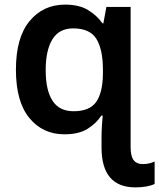

<svg xmlns="http://www.w3.org/2000/svg" viewBox="-20 -572 690 832"><path d="M262 -552Q323 -552 361.5 -528.5Q400 -505 424 -471H428L441 -542H546V65Q546 105 559 122Q572 139 597 139Q614 139 626.5 136Q639 133 650 128V225Q637 232 614.5 236Q592 240 567 240Q420 240 420 67V21Q420 1 421.5 -25Q423 -51 425 -71H419Q397 -37 359 -13.5Q321 10 259 10Q165 10 107 -61Q49 -132 49 -270Q49 -409 108 -480.5Q167 -552 262 -552ZM297 -449Q236 -449 207 -401.5Q178 -354 178 -268Q178 -181 207.5 -135.5Q237 -90 299 -90Q368 -90 396.5 -130Q425 -170 426 -251V-269Q426 -357 398 -403Q370 -449 297 -449Z"/></svg>

Font: Noto Sans SemiBold
Style: Regular
Weight: 600
Designer: Monotype Design Team
Foundry: Monotype Imaging Inc.
Version: Version 2.007